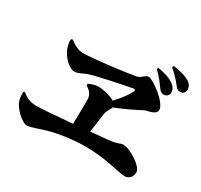

<svg xmlns="http://www.w3.org/2000/svg" viewBox="-168 -1061 1335 1273"><g transform="rotate(30 500.0 -424.5)"><path d="M732 -766C776 -723 795 -695 813 -670C828 -649 837 -641 856 -641C877 -641 894 -656 894 -676C894 -698 886 -715 866 -731C836 -754 790 -769 739 -777ZM140 -651C139 -625 145 -600 154 -578C173 -532 226 -477 266 -477C296 -477 314 -493 353 -507C404 -525 612 -567 663 -576C674 -578 680 -572 676 -563C666 -538 631 -487 584 -437C551 -458 491 -471 454 -471C433 -471 402 -460 383 -451L384 -438C404 -426 436 -405 436 -359C436 -309 435 -241 433 -173C316 -163 200 -154 160 -154C118 -154 84 -168 52 -196L41 -191C41 -156 44 -137 52 -117C66 -81 130 -10 174 -10C204 -10 251 -32 305 -47C381 -68 486 -84 583 -84C741 -84 856 -43 902 -43C936 -43 958 -70 958 -103C958 -147 849 -220 790 -220C772 -220 758 -205 694 -198C664 -195 614 -190 557 -185C564 -233 571 -279 576 -323C581 -364 601 -376 606 -398C687 -430 746 -460 798 -487C813 -495 883 -499 883 -538C883 -594 745 -694 714 -694C686 -694 675 -662 639 -655C564 -642 339 -612 254 -612C223 -612 190 -627 152 -656ZM814 -827C856 -790 878 -765 896 -742C914 -719 922 -711 942 -711C969 -711 978 -732 978 -749C978 -772 964 -792 940 -805C909 -822 875 -831 821 -839Z"/></g></svg>

Font: Noto Serif TC Black
Style: Regular
Weight: 900
Version: Version 1.001;PS 1.001;hotconv 16.6.54;makeotf.lib2.5.65590